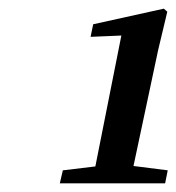

<svg xmlns="http://www.w3.org/2000/svg" viewBox="-20 -842 407 443"><path d="M361 -419 367 -449 288 -459 345 -727 366 -815 358 -822 195 -786 189 -757 260 -760 200 -458 125 -449 118 -419Z"/></svg>

Font: Source Serif Pro Semibold
Style: Italic
Weight: 600
Italic angle: -12°
Designer: Frank Grießhammer
Foundry: Adobe Systems Incorporated
Version: Version 3.001;hotconv 1.0.111;makeotfexe 2.5.65597